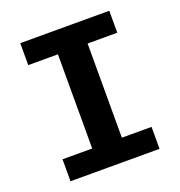

<svg xmlns="http://www.w3.org/2000/svg" viewBox="-127 -805 854 912"><g transform="rotate(-20 300.0 -349.0)"><path d="M525 0V-111H375V-587H525V-698H75V-587H225V-111H75V0Z"/></g></svg>

Font: IBM Plex Mono
Style: Bold
Weight: 700
Monospace: yes
Designer: Mike Abbink, Paul van der Laan, Pieter van Rosmalen
Foundry: Bold Monday
Version: Version 2.004